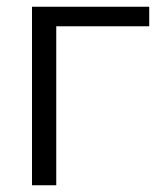

<svg xmlns="http://www.w3.org/2000/svg" viewBox="-20 -550 487 570"><path d="M75 -530V0H147V-472H423V-530Z"/></svg>

Font: Cheyenne Sans Light
Style: Regular
Weight: 300
Designer: The Public Sans project authors (U.S. Web Design System), Libre Franklin designed by Pablo Impallari and Rodrigo Fuenzal
Foundry: The Cheyenne Sans Project Authors
Version: Version 2.007